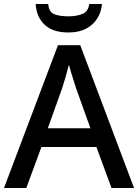

<svg xmlns="http://www.w3.org/2000/svg" viewBox="-20 -944 694 964"><path d="M540 0 464 -206H188L112 0H0L271 -717H383L653 0ZM362 -501Q359 -512 351.5 -534Q344 -556 337 -580Q330 -604 326 -619Q318 -588 308 -553Q298 -518 292 -501L220 -300H434ZM492 -924Q486 -860 442 -820.5Q398 -781 323 -781Q245 -781 204 -820Q163 -859 159 -924H222Q226 -883 253 -872.5Q280 -862 325 -862Q363 -862 393 -873.5Q423 -885 428 -924Z"/></svg>

Font: Noto Sans Telugu Medium
Style: Regular
Weight: 500
Designer: Jelle Bosma - Monotype Design Team
Foundry: Monotype Imaging Inc.
Version: Version 2.005; ttfautohint (v1.8.4.7-5d5b)